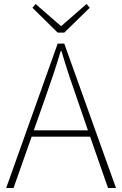

<svg xmlns="http://www.w3.org/2000/svg" viewBox="-20 -945 614 965"><path d="M270 -781H303L431 -906L415 -925L289 -815H285L159 -925L143 -906ZM11 0H48L139 -258H433L523 0H563L303 -726H270ZM150 -290 201 -435C232 -523 258 -597 285 -688H289C316 -597 341 -523 372 -435L422 -290Z"/></svg>

Font: Harano Aji Gothic ExtraLight
Style: Regular
Weight: 250
Foundry: Masamichi Hosoda
Version: HaranoAjiGothic-ExtraLight version 20230610;ttx 4.39.4